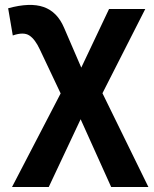

<svg xmlns="http://www.w3.org/2000/svg" viewBox="-20 -536 616 766"><path d="M28 210 247 -211.5 245.5 -113.5 139 -338.5Q120 -379.5 97 -394.5Q74 -409.5 31 -394.5L12.5 -503Q100 -527 154.2 -508Q208.5 -489 235.5 -425.5L327 -213.5L283.5 -222.5L415 -500H559.5L359.5 -106.5L366.5 -209.5L572 210H423.5L282 -104L322 -103.5L174.5 210Z"/></svg>

Font: Geologica Roman Medium
Style: Regular
Weight: 500
Designer: Sindre Bremnes, Frode Helland
Foundry: Monokrom Skriftforlag AS
Version: Version 1.010;gftools[0.9.28]